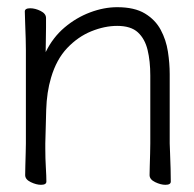

<svg xmlns="http://www.w3.org/2000/svg" viewBox="-20 -504 540 534"><path d="M398 -294Q398 -334 390.5 -365Q383 -396 363.5 -414Q344 -432 306 -432Q271 -432 234 -417Q197 -402 167 -370.5Q137 -339 122 -288Q110 -248 108.5 -198.5Q107 -149 106 -105V-91Q106 -63 107.5 -38.5Q109 -14 109 1Q109 10 94 10Q81 10 65.5 2.5Q50 -5 50 -17Q50 -25 50.5 -43.5Q51 -62 51.5 -80Q52 -98 52 -105V-365Q52 -375 51.5 -396Q51 -417 50 -439Q49 -461 49 -472Q49 -481 64 -481Q78 -481 93 -473.5Q108 -466 108 -454Q108 -446 108 -428.5Q108 -411 107.5 -392Q107 -373 107 -359Q127 -400 159.5 -427.5Q192 -455 230.5 -469.5Q269 -484 306 -484Q354 -484 383 -466.5Q412 -449 427 -421Q442 -393 447 -360.5Q452 -328 452 -298V-105Q452 -99 453 -78Q454 -57 454.5 -34Q455 -11 455 1Q455 10 440 10Q427 10 411.5 2.5Q396 -5 396 -17Q396 -25 396.5 -41.5Q397 -58 397.5 -76Q398 -94 398 -105Z"/></svg>

Font: Moon Stars Kai T HW Light
Style: Regular
Weight: 300
Designer: GuiWonder
Version: Version 1.101